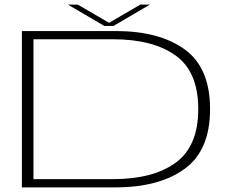

<svg xmlns="http://www.w3.org/2000/svg" viewBox="-20 -809 1016 829"><path d="M74.5 0H479Q667 0 777 -79.8Q887 -159.5 887 -338Q887 -516.5 777.5 -595.8Q668 -675 479 -675H74.5ZM124.5 -35.5V-639.5H467Q641 -639.5 738.5 -569.2Q836 -499 836 -338Q836 -177.5 738.5 -106.5Q641 -35.5 467 -35.5ZM430.5 -697H470L627 -789H585.5L451 -710.5L316 -789H273.5Z"/></svg>

Font: Anybody ExtraExpanded ExtraLight
Style: Regular
Weight: 250
Width: 8
Version: Version 1.113;gftools[0.9.25]